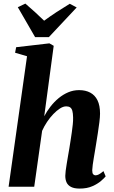

<svg xmlns="http://www.w3.org/2000/svg" viewBox="-20 -1064 647 1094"><path d="M434 10.5Q403 10.5 385 1.2Q367 -8 359.5 -24.2Q352 -40.5 352 -62Q352 -73 354.2 -90.5Q356.5 -108 360 -129.8Q363.5 -151.5 367.5 -174.5Q371.5 -197.5 375 -218Q378.5 -240 382.2 -263.5Q386 -287 389.2 -310.5Q392.5 -334 394.8 -355.8Q397 -377.5 396.5 -395Q396 -419 392.2 -432.5Q388.5 -446 380 -452Q371.5 -458 357.5 -458Q340.5 -458 321.8 -446Q303 -434 284 -414.2Q265 -394.5 248.2 -369.5Q231.5 -344.5 220 -318.5L175 0H29L134 -743.5L66 -763.5L72 -795L261.5 -817L286 -803L232 -401.5Q247 -430 267.8 -456.8Q288.5 -483.5 314.2 -504.8Q340 -526 369 -538.2Q398 -550.5 430.5 -550.5Q467.5 -550.5 494.2 -536.2Q521 -522 535.5 -492.5Q550 -463 550 -417Q550 -397 546.2 -367.5Q542.5 -338 537.5 -305.8Q532.5 -273.5 528 -246Q525 -227 521.5 -206Q518 -185 514.5 -164.5Q511 -144 508.5 -125.8Q506 -107.5 505.5 -94Q505.5 -76.5 511.2 -70.8Q517 -65 524 -65Q533 -65 543.2 -70.2Q553.5 -75.5 569.5 -89L582 -59Q575 -50 555.8 -33.2Q536.5 -16.5 506.2 -3Q476 10.5 434 10.5ZM180 -852.5 81.5 -1023 124.5 -1043.5Q152.5 -1019.5 179.5 -995Q206.5 -970.5 231.5 -946Q266 -971.5 303.2 -995.8Q340.5 -1020 377.5 -1042.5L417 -1021.5L258.5 -852.5Z"/></svg>

Font: Merriweather 60pt ExtraBold
Style: Italic
Weight: 800
Italic angle: -7.8°
Version: Version 2.101